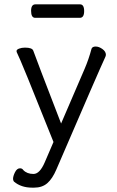

<svg xmlns="http://www.w3.org/2000/svg" viewBox="-20 -699 540 883"><path d="M347 -617H142Q123 -617 123 -649Q123 -679 143 -679H348Q367 -679 367 -648Q367 -617 347 -617ZM137 164H128Q77 164 44 136Q40 130 40 124Q40 111 49 93Q58 75 72 75Q82 75 87 83Q104 101 134 101Q163 101 186 47L226 -46Q75 -425 57 -459L56 -464Q56 -471 68 -475.5Q80 -480 95 -480Q128 -480 133 -466Q144 -434 261 -131L369 -382Q388 -426 401 -475Q405 -485 420 -485Q435 -485 451 -473.5Q467 -462 467 -447Q467 -442 463 -434Q438 -381 239 81Q221 123 197.5 143.5Q174 164 137 164Z"/></svg>

Font: Moon Stars Kai HW
Style: Regular
Weight: 400
Designer: GuiWonder
Version: Version 1.101